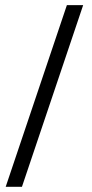

<svg xmlns="http://www.w3.org/2000/svg" viewBox="-20 -702 356 743"><path d="M301.8 -682.1 64.9 21H2L238.8 -682.1Z"/></svg>

Font: Linux Libertine
Style: Semibold
Weight: 600
Designer: Philipp H. Poll
Foundry: Philipp H. Poll
Version: Version 5.1.2 ; ttfautohint (v0.9)